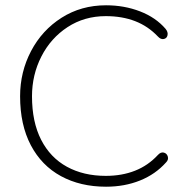

<svg xmlns="http://www.w3.org/2000/svg" viewBox="-20 -698 713 726"><path d="M56 -334Q56 -426 97.5 -505Q139 -584 213 -631Q287 -678 381 -678Q450 -678 509.5 -655Q569 -632 606 -589Q616 -577 613.5 -565Q611 -553 599.5 -550.5Q588 -548 577 -560Q540 -599 491 -618Q442 -637 380 -637Q299 -637 235.5 -595.5Q172 -554 136.5 -484.5Q101 -415 101 -334Q101 -237 135.5 -169.5Q170 -102 233 -67.5Q296 -33 380 -33Q441 -33 490.5 -52.5Q540 -72 577 -112Q588 -124 599.5 -121Q611 -118 614.5 -106Q618 -94 608 -84Q568 -39 509.5 -15.5Q451 8 381 8Q284 8 210.5 -32Q137 -72 96.5 -149Q56 -226 56 -334Z"/></svg>

Font: SN Pro Thin
Style: Regular
Weight: 200
Designer: Tobias Whetton
Foundry: Supernotes
Version: Version 1.003;Glyphs 3.3 (3324)